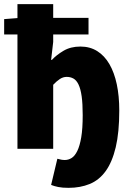

<svg xmlns="http://www.w3.org/2000/svg" viewBox="-20 -716 640 924"><path d="M310 188Q280 188 260.5 184Q241 180 226 174L256 48Q267 51 275 52.5Q283 54 292 54Q309 54 324.5 44.5Q340 35 352 10.5Q364 -14 371 -55.5Q378 -97 378 -162Q378 -217 373 -252.5Q368 -288 358 -309Q348 -330 333.5 -338Q319 -346 301 -346Q284 -346 268.5 -336Q253 -326 236 -308V0H64V-550H0V-624L64 -629V-696H236V-630H406V-550H236V-514L226 -428H230Q251 -451 285.5 -471.5Q320 -492 367 -492Q413 -492 448 -470Q483 -448 506.5 -407.5Q530 -367 542 -310.5Q554 -254 554 -184Q554 -79 537 -7.5Q520 64 488.5 107.5Q457 151 411.5 169.5Q366 188 310 188Z"/></svg>

Font: Source Code Pro Black
Style: Regular
Weight: 900
Monospace: yes
Designer: Paul D. Hunt, Teo Tuominen
Foundry: Adobe Systems Incorporated
Version: Version 2.030;PS 1.000;hotconv 16.6.51;makeotf.lib2.5.65220